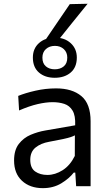

<svg xmlns="http://www.w3.org/2000/svg" viewBox="-20 -966 558 996"><path d="M202 10Q135.5 10 94.2 -28Q53 -66 53 -133.5Q53 -187.5 77.5 -219.2Q102 -251 139.2 -266.8Q176.5 -282.5 214.5 -289L370 -316Q372 -366.5 356.5 -392.2Q341 -418 313.8 -427Q286.5 -436 253 -436Q218.5 -436 175.2 -426Q132 -416 79 -393L74.5 -468.5Q111 -483.5 163.8 -495.5Q216.5 -507.5 271 -507.5Q354.5 -507.5 402.2 -467.5Q450 -427.5 450 -337V0H375L370.5 -70.5H362.5Q339.5 -40.5 298.2 -15.2Q257 10 202 10ZM226 -58.5Q266 -58.5 304.8 -83Q343.5 -107.5 368 -157L368.5 -264Q360.5 -259.5 347.2 -255Q334 -250.5 307.8 -244.8Q281.5 -239 235 -230.5Q192 -223 164.5 -200.8Q137 -178.5 137 -137Q137 -94 162.8 -76.2Q188.5 -58.5 226 -58.5ZM264 -562.5Q213.5 -562.5 182 -589.8Q150.5 -617 150.5 -667.5Q150.5 -714 182.2 -742.5Q214 -771 265 -771Q315.5 -771 347 -742Q378.5 -713 378.5 -667.5Q378.5 -617 346.8 -589.8Q315 -562.5 264 -562.5ZM264 -606.5Q292.5 -606.5 310.8 -621.8Q329 -637 329 -667Q329 -694.5 311 -711.2Q293 -728 265 -728Q236.5 -728 218.2 -711.5Q200 -695 200 -667Q200 -637 218 -621.8Q236 -606.5 264 -606.5ZM206.5 -745.5Q240.5 -795.5 274.5 -845.5Q308.5 -895.5 342 -944.5L434.5 -946.5Q393 -895.5 353 -845.8Q313 -796 273.5 -746.5Z"/></svg>

Font: Commissioner
Style: Regular
Weight: 400
Designer: Kostas Bartsokas
Foundry: Kostas Bartsokas
Version: Version 1.000; ttfautohint (v1.8.3)